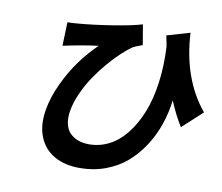

<svg xmlns="http://www.w3.org/2000/svg" viewBox="-84 -830 1139 986"><g transform="rotate(10 485.5 -336.5)"><path d="M970.9 -337 867.2 -241.8Q832 -297.6 802.2 -370Q794 -303.6 772.9 -242.2Q751.8 -180.8 716.3 -126.2Q680.8 -71.7 634.4 -31.6Q588.1 8.5 525.4 31.8Q462.7 55 391 55Q312.1 55 257.3 23.3Q202.4 -8.5 178.8 -68.4Q155.2 -128.2 168.3 -208.1Q179.7 -276.3 213.6 -348.4Q247.5 -420.5 289.6 -477.6Q331.7 -534.8 378.9 -579.9Q303.6 -571 195.7 -547.9L199.9 -671.2Q229 -671.2 253.6 -674Q333.5 -680.4 434.8 -696.7Q536.2 -713.1 583.5 -728L601.2 -622.9Q564.3 -609.7 550.8 -601.9Q527.7 -585.9 498.4 -558.9Q469.1 -532 435.7 -493.3Q402.3 -454.5 373.6 -412.3Q344.8 -370 322.3 -320.3Q299.7 -270.6 292.3 -225.1Q285.9 -186.8 292.8 -157.1Q299.7 -127.5 317.5 -109.6Q335.2 -91.6 360.4 -82.4Q385.7 -73.2 417.3 -73.2Q472.3 -73.2 521.5 -98.4Q570.7 -123.6 609.7 -172.8Q648.8 -221.9 676.1 -289.6Q703.5 -357.2 715.9 -446.9Q728.3 -536.6 722.7 -638.1Q713.4 -681.1 711.6 -692.8L831.7 -728Q844.5 -489.7 970.9 -337Z"/></g></svg>

Font: Karasuma Gothic
Style: Bold Italic
Weight: 700
Italic angle: 9.39998°
Designer: Rasmus Andersson / Ryoko Nishizuka
Foundry: Genbu
Version: Version 1.00